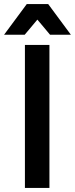

<svg xmlns="http://www.w3.org/2000/svg" viewBox="-27 -920 367 940"><path d="M95 -700H215V0H95ZM104 -900H209L320 -750H218L156 -824L94 -750H-7Z"/></svg>

Font: Golos UI Medium
Style: Regular
Weight: 500
Designer: A.Korolkova, Vitaly Kuzmin
Foundry: ParaType Ltd
Version: Version 2.000